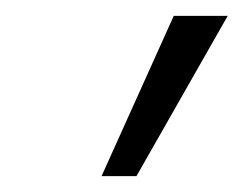

<svg xmlns="http://www.w3.org/2000/svg" viewBox="-20 -731 307 242"><path d="M108 -509 199 -711H267L152 -509Z"/></svg>

Font: Ysabeau
Style: Italic
Weight: 400
Italic angle: -12°
Designer: Christian Thalmann (Catharsis Fonts)
Version: Version 2.000;gftools[0.9.27.dev2+g8671c4b]